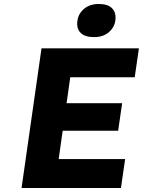

<svg xmlns="http://www.w3.org/2000/svg" viewBox="-20 -942 716 962"><path d="M88 0 188 -700H676L655 -555H332L274 -145H607L586 0ZM209 -287 229 -425H592L572 -287ZM451 -756Q405 -756 383.5 -778Q362 -800 368 -839Q373 -874 401.5 -898Q430 -922 475 -922Q521 -922 542 -900Q563 -878 558 -839Q553 -804 524.5 -780Q496 -756 451 -756Z"/></svg>

Font: Lexend
Style: Bold Italic
Weight: 700
Italic angle: -8.13011°
Designer: Bonnie Shaver-Troup, Thomas Jockin
Foundry: Lexend
Version: Version 1.007